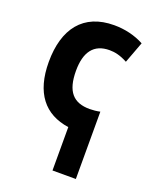

<svg xmlns="http://www.w3.org/2000/svg" viewBox="-147 -646 794 973"><g transform="rotate(20 250.0 -159.5)"><path d="M256 6V240H382V-123C365 -119 342 -117 326 -117C238 -117 195 -164 195 -276C195 -377 235 -432 320 -432C348 -432 378 -426 417 -405L460 -520C412 -546 356 -559 299 -559C133 -559 50 -450 50 -271C50 -104 124 -13 256 6Z"/></g></svg>

Font: Noto Sans Mono ExtraCondensed ExtraBold
Style: Regular
Weight: 800
Width: 2
Designer: Monotype Design Team
Foundry: Monotype Imaging Inc.
Version: Version 2.014